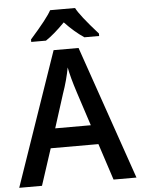

<svg xmlns="http://www.w3.org/2000/svg" viewBox="-61 -978 751 1026"><g transform="rotate(-5 314.5 -465.5)"><path d="M505.9 0 441.9 -195.8H186L122.1 0H0L247.1 -716.8H380.9L628.9 0ZM410.2 -299.8 351.1 -481Q323.7 -565.4 314 -618.2Q301.3 -549.8 276.9 -481L219.2 -299.8ZM496.1 -771H417Q365.2 -805.7 314 -859.9Q255.4 -800.3 210.9 -771H131.8V-784.2Q226.1 -890.6 247.1 -931.2H380.9Q400.4 -891.1 496.1 -784.2Z"/></g></svg>

Font: Droid Sans TV
Style: Bold
Weight: 600
Version: Version 1.00